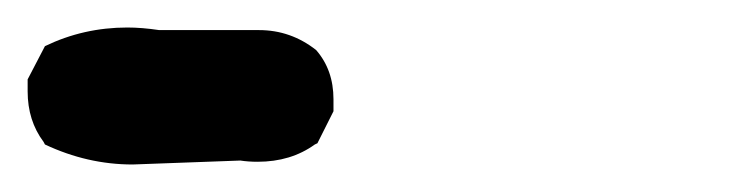

<svg xmlns="http://www.w3.org/2000/svg" viewBox="-31 55 551 141"><path d="M159.2 77.1Q182.6 77.1 201.2 91.8Q213.9 106.4 213.9 127.9Q213.9 130.9 213.9 136.7L202.1 160.2L200.2 161.1Q182.6 173.8 158.2 173.8Q151.4 173.8 145.5 172.9L66.4 175.8Q33.2 175.8 2 161.1L1 159.2Q-10.7 143.6 -10.7 122.1Q-10.7 119.1 -10.7 113.3L2 88.9Q30.3 75.2 62.5 75.2Q73.2 75.2 85.9 77.1H153.3Q156.2 77.1 159.2 77.1Z"/></svg>

Font: JasonHandwriting2
Style: SemiBold
Weight: 600
Version: Version 1.04.7